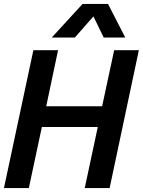

<svg xmlns="http://www.w3.org/2000/svg" viewBox="-21 -952 723 972"><path d="M474 -309H191L125 0H-1L148 -698H273L213 -414H496L557 -698H682L534 0H408ZM397 -932H526L613 -762H504L452 -869L358 -762H241Z"/></svg>

Font: Azeret Mono Medium
Style: Italic
Weight: 500
Italic angle: -12°
Designer: Martin Vácha
Foundry: Displaay
Version: Version 1.000; Glyphs 3.0.3, build 3074